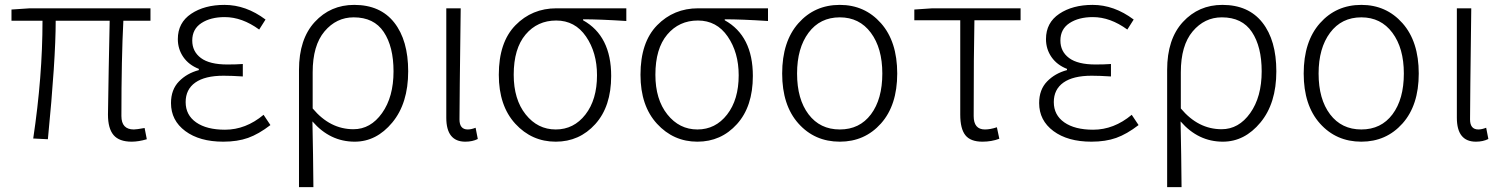

<svg xmlns="http://www.w3.org/2000/svg" viewBox="-20 -567 6154 786"><path d="M519 13Q468 13 445 -14Q422 -41 422 -98Q422 -135 425 -283.5Q428 -432 429 -482H208Q208 -323 176 3L116 0Q154 -254 154 -482H27V-528L102 -533H596V-482H485Q477 -329 477 -92Q477 -37 528 -37Q539 -37 572 -43L581 3Q547 13 519 13Z M894 13Q797 13 738.5 -30.5Q680 -74 680 -145Q680 -200 712.5 -233.5Q745 -267 794 -280V-285Q753 -301 730.5 -333.5Q708 -366 708 -407Q708 -474 762.5 -510.5Q817 -547 899 -547Q987 -547 1067 -487L1041 -446Q971 -497 900 -497Q842 -497 804.5 -472.5Q767 -448 767 -401Q767 -356 802.5 -329.5Q838 -303 911 -303Q947 -303 974 -305V-254Q928 -257 895 -257Q819 -257 779.5 -229Q740 -201 740 -149Q740 -96 783 -66Q826 -36 901 -36Q986 -36 1059 -97L1087 -55Q1039 -18 995.5 -2.5Q952 13 894 13Z M1204 199V-281Q1204 -407 1268.5 -477Q1333 -547 1430 -547Q1537 -547 1594 -474.5Q1651 -402 1651 -275Q1651 -144 1586 -65.5Q1521 13 1432 13Q1331 13 1259 -70Q1262 69 1263 199ZM1427 -38Q1497 -38 1544 -104Q1591 -170 1591 -275Q1591 -376 1551 -436Q1511 -496 1428 -496Q1357 -496 1308.5 -438.5Q1260 -381 1260 -271V-123Q1331 -38 1427 -38Z M1885 13Q1807 13 1807 -85V-533H1866Q1861 -148 1861 -78Q1861 -37 1895 -37Q1909 -37 1927 -44L1936 2Q1914 13 1885 13Z M2255 13Q2157 13 2089.5 -60.5Q2022 -134 2022 -261Q2022 -394 2090 -463.5Q2158 -533 2258 -533H2544V-481Q2436 -488 2367 -488V-484Q2482 -420 2482 -256Q2482 -131 2417 -59Q2352 13 2255 13ZM2424 -259Q2424 -352 2379 -417.5Q2334 -483 2257 -483Q2180 -483 2131.5 -425.5Q2083 -368 2083 -261Q2083 -160 2132 -98.5Q2181 -37 2255 -37Q2329 -37 2376.5 -98Q2424 -159 2424 -259Z M2835 13Q2737 13 2669.5 -60.5Q2602 -134 2602 -261Q2602 -394 2670 -463.5Q2738 -533 2838 -533H3124V-481Q3016 -488 2947 -488V-484Q3062 -420 3062 -256Q3062 -131 2997 -59Q2932 13 2835 13ZM3004 -259Q3004 -352 2959 -417.5Q2914 -483 2837 -483Q2760 -483 2711.5 -425.5Q2663 -368 2663 -261Q2663 -160 2712 -98.5Q2761 -37 2835 -37Q2909 -37 2956.5 -98Q3004 -159 3004 -259Z M3418 13Q3315 13 3248.5 -61.5Q3182 -136 3182 -266Q3182 -397 3248.5 -472Q3315 -547 3418 -547Q3520 -547 3586.5 -472Q3653 -397 3653 -266Q3653 -136 3586.5 -61.5Q3520 13 3418 13ZM3592 -266Q3592 -370 3545 -433Q3498 -496 3418 -496Q3337 -496 3290 -433Q3243 -370 3243 -266Q3243 -161 3290 -99Q3337 -37 3418 -37Q3499 -37 3545.5 -99Q3592 -161 3592 -266Z M4002 13Q3953 13 3932 -13.5Q3911 -40 3911 -98V-484H3723V-528L3797 -533H4158V-484H3969Q3966 -350 3966 -92Q3966 -37 4012 -37Q4034 -37 4061 -46L4071 1Q4039 13 4002 13Z M4448 13Q4351 13 4292.5 -30.5Q4234 -74 4234 -145Q4234 -200 4266.5 -233.5Q4299 -267 4348 -280V-285Q4307 -301 4284.5 -333.5Q4262 -366 4262 -407Q4262 -474 4316.5 -510.5Q4371 -547 4453 -547Q4541 -547 4621 -487L4595 -446Q4525 -497 4454 -497Q4396 -497 4358.5 -472.5Q4321 -448 4321 -401Q4321 -356 4356.5 -329.5Q4392 -303 4465 -303Q4501 -303 4528 -305V-254Q4482 -257 4449 -257Q4373 -257 4333.5 -229Q4294 -201 4294 -149Q4294 -96 4337 -66Q4380 -36 4455 -36Q4540 -36 4613 -97L4641 -55Q4593 -18 4549.5 -2.5Q4506 13 4448 13Z M4758 199V-281Q4758 -407 4822.5 -477Q4887 -547 4984 -547Q5091 -547 5148 -474.5Q5205 -402 5205 -275Q5205 -144 5140 -65.5Q5075 13 4986 13Q4885 13 4813 -70Q4816 69 4817 199ZM4981 -38Q5051 -38 5098 -104Q5145 -170 5145 -275Q5145 -376 5105 -436Q5065 -496 4982 -496Q4911 -496 4862.5 -438.5Q4814 -381 4814 -271V-123Q4885 -38 4981 -38Z M5553 13Q5450 13 5383.5 -61.5Q5317 -136 5317 -266Q5317 -397 5383.5 -472Q5450 -547 5553 -547Q5655 -547 5721.5 -472Q5788 -397 5788 -266Q5788 -136 5721.5 -61.5Q5655 13 5553 13ZM5727 -266Q5727 -370 5680 -433Q5633 -496 5553 -496Q5472 -496 5425 -433Q5378 -370 5378 -266Q5378 -161 5425 -99Q5472 -37 5553 -37Q5634 -37 5680.5 -99Q5727 -161 5727 -266Z M6022 13Q5944 13 5944 -85V-533H6003Q5998 -148 5998 -78Q5998 -37 6032 -37Q6046 -37 6064 -44L6073 2Q6051 13 6022 13Z"/></svg>

Font: Noto Sans Korean Light
Style: Regular
Weight: 300
Designer: Ryoko NISHIZUKA  (kana & ideographs); Paul D. Hunt (Latin, Greek & Cyrillic); Wenlong ZHANG  (bopomofo); Sandoll Communi
Foundry: Adobe Systems Incorporated
Version: Version 1.000;PS 1;hotconv 1.0.78;makeotf.lib2.5.61930